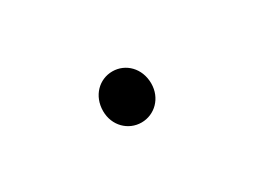

<svg xmlns="http://www.w3.org/2000/svg" viewBox="-25 -592 610 456"><g transform="rotate(-30 280.5 -364.0)"><path d="M276 -294C312 -294 342 -323 342 -363C342 -405 312 -434 276 -434C240 -434 210 -405 210 -363C210 -323 240 -294 276 -294Z"/></g></svg>

Font: Noto Sans Japanese Regular
Style: Regular
Weight: 400
Designer: Ryoko NISHIZUKA (kana & ideographs); Paul D. Hunt (Latin, Greek & Cyrillic); Wenlong ZHANG (bopomofo); Sandoll Communica
Foundry: Adobe Systems Incorporated
Version: Version 1.000;PS 1;hotconv 1.0.78;makeotf.lib2.5.61930